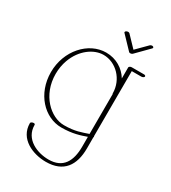

<svg xmlns="http://www.w3.org/2000/svg" viewBox="-197 -710 909 1018"><g transform="rotate(30 258.0 -200.5)"><path d="M429 -607.9C424.1 -607.9 419.7 -606 416.3 -602.5L353.8 -539.6L291.3 -605C289.3 -606.9 285.9 -607.9 282.5 -607.9C275.1 -607.9 265.9 -603 265.9 -597.2C265.9 -595.7 266.8 -594.2 267.8 -593.3L340.1 -517.6C341.6 -516.1 344.5 -514.6 347.9 -514.6C352.8 -514.6 358.6 -516.6 362.1 -520L436.8 -595.7C438.7 -597.7 439.2 -599.1 439.2 -601.1C439.2 -605 434.3 -607.9 429 -607.9ZM478 -447.8C478 -451.7 473.6 -454.6 467.8 -454.6H392.6C385.3 -454.6 377.9 -450.2 376.5 -445.3V-377C348.6 -422.9 298.8 -454.6 237.3 -454.6C128.9 -454.6 34.2 -350.1 34.2 -218.3C34.2 -86.9 124.5 8.8 228.5 8.8C296.9 8.8 339.4 -6.3 375.5 -19V40.5C375.5 130.9 342.3 189.9 254.4 189.9C186.5 189.9 99.1 155.8 99.1 67.4C99.1 62.9 95.2 61 90.4 61C82.8 61 72.8 65.8 72.8 71.8C72.8 168 168.5 207.5 248 207.5C356.4 207.5 401.9 140.1 401.9 36.1V-30.8C403.3 -32.7 403.8 -35.2 402.8 -37.1C402.8 -37.6 402.3 -38.1 401.9 -38.6L402.8 -437H461.4C468.3 -437 478 -441.4 478 -447.8ZM375.5 -36.6C335.9 -23.4 301.8 -8.8 234.9 -8.8C151.9 -8.8 60.5 -93.8 60.5 -222.7C60.5 -253.9 65.9 -282.7 75.2 -308.6C105 -390.6 171.9 -437 231 -437C307.6 -437 374.5 -369.1 374.5 -284.2C374.5 -282.7 375 -281.7 376 -280.8Z"/></g></svg>

Font: WireWyrm
Style: Light
Weight: 200
Version: Version 001.000